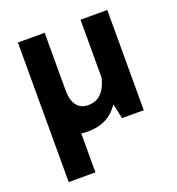

<svg xmlns="http://www.w3.org/2000/svg" viewBox="-134 -641 882 959"><g transform="rotate(-20 307.0 -162.0)"><path d="M67.8 -532.8V209H209.9V-532.8ZM68.1 -197.3Q68.1 -100 113.3 -47.7Q158.6 4.7 244.1 4.7Q331.4 4.7 383 -46.2Q434.6 -97.1 457.1 -204.8L401.3 -227.7Q388.9 -174.4 361.9 -146.6Q334.8 -118.7 292.2 -118.7Q251.9 -118.7 230.9 -146.7Q210 -174.6 210 -227.6V-532.8H68.1ZM542.9 -532.8H400.6V-123.5L427.5 0H542.9Z"/></g></svg>

Font: Estedad-FD VF
Style: Regular
Weight: 100
Designer: Amin Abedi
Version: Version 7.3